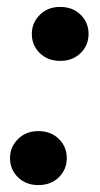

<svg xmlns="http://www.w3.org/2000/svg" viewBox="-20 -528 288 555"><path d="M91 7Q55 7 32 -15.5Q9 -38 9 -71Q9 -103 32 -126Q55 -149 91 -149Q127 -149 150 -126.5Q173 -104 173 -71Q173 -38 150 -15.5Q127 7 91 7ZM154 -352Q118 -352 95 -374.5Q72 -397 72 -430Q72 -462 95 -485Q118 -508 154 -508Q190 -508 213 -485.5Q236 -463 236 -430Q236 -397 213 -374.5Q190 -352 154 -352Z"/></svg>

Font: DM Sans 28pt
Style: Bold Italic
Weight: 700
Italic angle: -10°
Version: Version 4.004;gftools[0.9.30]